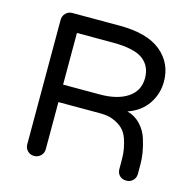

<svg xmlns="http://www.w3.org/2000/svg" viewBox="-103 -803 919 912"><g transform="rotate(15 356.0 -346.5)"><path d="M641 -86V-40Q641 -21 628 -8Q615 5 596 5Q575 5 562.5 -7.5Q550 -20 550 -40V-70Q550 -97 548.5 -117Q547 -137 538.5 -169Q530 -201 515 -221Q500 -241 469 -256.5Q438 -272 395 -272H188V-40Q188 -21 174.5 -8Q161 5 142 5Q123 5 110 -8Q97 -21 97 -40V-652Q97 -671 110 -684.5Q123 -698 142 -698H375Q511 -698 579 -642Q647 -586 647 -495Q647 -435 613.5 -385.5Q580 -336 516 -314Q555 -304 582 -275Q609 -246 620.5 -208.5Q632 -171 636.5 -142Q641 -113 641 -86ZM369 -358Q455 -358 505.5 -392Q556 -426 556 -488Q556 -548 512.5 -580Q469 -612 364 -612H188V-358Z"/></g></svg>

Font: Varela Round
Style: Regular
Weight: 400
Designer: Joe Prince
Foundry: Joe Prince
Version: Version 1.000